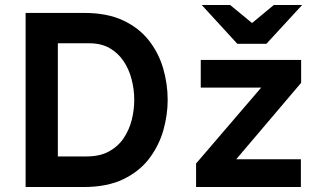

<svg xmlns="http://www.w3.org/2000/svg" viewBox="-20 -752 1294 772"><path d="M83 0V-700H319Q410.2 -700 474.1 -670.3Q538 -640.6 577.8 -590.4Q617.6 -540.1 635.9 -477.7Q654.2 -415.3 654.2 -350Q654.2 -290.1 636.9 -228.6Q619.5 -167.1 580.5 -115.2Q541.4 -63.3 476.2 -31.6Q411.1 0 315 0ZM212.6 -123H328.4Q381.9 -123 418.4 -143.2Q455 -163.3 477.4 -196.7Q499.7 -230.1 509.8 -270.2Q519.8 -310.3 519.8 -350Q519.8 -392 509.3 -432.6Q498.9 -473.2 477 -506Q455.1 -538.8 421 -558.4Q386.9 -578 339.4 -578H212.6ZM768.4 0V-94.6L1030.2 -399.8H787.2V-511H1190.8V-419L929.8 -111.6H1189.8V0ZM934.1 -576 791.1 -732H905.3L993.5 -659.4L1081.1 -732H1194.9L1051.3 -576Z"/></svg>

Font: Overpass
Style: Regular
Weight: 400
Designer: Delve Withrington, Dave Bailey, Thomas Jockin
Foundry: Delve Fonts LLC
Version: Version 4.000